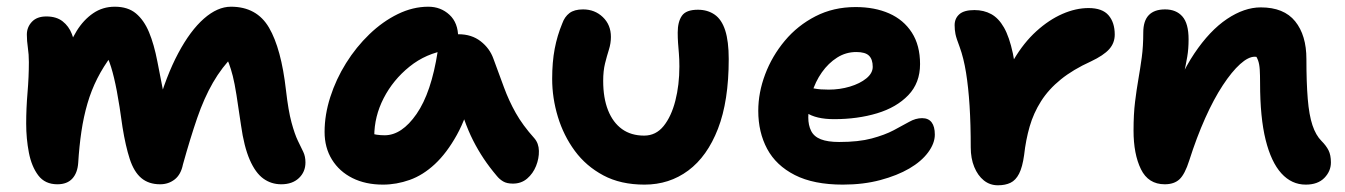

<svg xmlns="http://www.w3.org/2000/svg" viewBox="-20 -540 4007 572"><path d="M151 9Q114 9 94 -17.5Q74 -44 66 -85.5Q58 -127 58 -172Q58 -217 62 -264Q66 -311 66 -355Q66 -378 63 -398Q60 -418 60 -437Q60 -459 75 -475Q90 -491 118 -491Q148 -491 166.5 -476.5Q185 -462 194 -439Q203 -416 205 -390L176 -372Q188 -415 208.5 -448Q229 -481 257.5 -500.5Q286 -520 322 -520Q361 -520 385 -500Q409 -480 424 -444Q439 -408 449 -356Q459 -306 466 -269Q473 -232 476 -207L448 -218Q475 -314 511 -381.5Q547 -449 587.5 -484.5Q628 -520 668 -520Q745 -520 781.5 -457.5Q818 -395 832 -271Q839 -210 848.5 -175Q858 -140 867.5 -120.5Q877 -101 883.5 -87.5Q890 -74 890 -56Q890 -28 870.5 -9.5Q851 9 818 9Q788 9 764.5 -8Q741 -25 724 -64Q707 -103 698 -167Q690 -222 684.5 -257Q679 -292 673.5 -313.5Q668 -335 662 -351Q656 -367 647 -383L678 -377Q641 -340 614.5 -294Q588 -248 567.5 -188.5Q547 -129 525 -50Q519 -20 500.5 -5.5Q482 9 457 9Q423 9 401 -9.5Q379 -28 366.5 -66.5Q354 -105 345 -161Q336 -227 328 -269Q320 -311 311 -340Q302 -369 288 -394L313 -375Q288 -342 270 -306.5Q252 -271 240.5 -231.5Q229 -192 222.5 -148Q216 -104 213 -55Q211 -25 195.5 -8Q180 9 151 9Z M1121 10Q1069 10 1030 -9.5Q991 -29 969 -64.5Q947 -100 947 -147Q947 -198 964 -251Q981 -304 1011 -352Q1041 -400 1080.5 -438Q1120 -476 1165 -498Q1210 -520 1256 -520Q1293 -520 1319 -496Q1345 -472 1345 -428Q1345 -412 1336 -403Q1327 -394 1313 -391Q1249 -381 1200 -341.5Q1151 -302 1123 -247.5Q1095 -193 1095 -134Q1095 -117 1097.5 -102.5Q1100 -88 1108 -66L1040 -168Q1064 -150 1082.5 -143.5Q1101 -137 1126 -137Q1177 -137 1221 -200.5Q1265 -264 1284 -387Q1287 -411 1305 -424.5Q1323 -438 1346 -438Q1385 -438 1412 -417Q1439 -396 1450 -365Q1467 -319 1481.5 -279.5Q1496 -240 1516.5 -203.5Q1537 -167 1572 -128Q1585 -113 1585.5 -90.5Q1586 -68 1577 -45.5Q1568 -23 1550.5 -8Q1533 7 1508 7Q1490 7 1479 0.5Q1468 -6 1460 -16Q1438 -42 1421 -67.5Q1404 -93 1389.5 -121.5Q1375 -150 1362.5 -185.5Q1350 -221 1337 -268L1390 -272Q1371 -192 1341 -138Q1311 -84 1275.5 -51Q1240 -18 1200.5 -4Q1161 10 1121 10Z M1900 10Q1829 10 1777.5 -17.5Q1726 -45 1692.5 -90.5Q1659 -136 1642 -192Q1625 -248 1625 -305Q1625 -355 1632.5 -394.5Q1640 -434 1655 -470Q1662 -490 1676.5 -501Q1691 -512 1717 -512Q1752 -512 1776 -489Q1800 -466 1800 -430Q1800 -411 1794 -392Q1788 -373 1782.5 -351Q1777 -329 1777 -299Q1777 -248 1791.5 -211.5Q1806 -175 1833 -155.5Q1860 -136 1899 -136Q1934 -136 1957 -164.5Q1980 -193 1992 -240Q2004 -287 2004 -342Q2004 -364 2002.5 -381Q2001 -398 2000 -412.5Q1999 -427 1999 -443Q1999 -475 2011.5 -493Q2024 -511 2059 -511Q2088 -511 2109 -496.5Q2130 -482 2140.5 -449.5Q2151 -417 2151 -364Q2151 -239 2119 -156.5Q2087 -74 2030.5 -32Q1974 10 1900 10Z M2491 10Q2404 10 2348 -18.5Q2292 -47 2265.5 -96.5Q2239 -146 2239 -210Q2239 -264 2259.5 -318.5Q2280 -373 2318 -418.5Q2356 -464 2409.5 -491.5Q2463 -519 2529 -519Q2586 -519 2629 -500Q2672 -481 2696.5 -443Q2721 -405 2721 -349Q2721 -293 2686 -256.5Q2651 -220 2593 -202.5Q2535 -185 2465 -185Q2411 -185 2382 -204.5Q2353 -224 2353 -250Q2353 -264 2359.5 -271.5Q2366 -279 2382 -279Q2393 -279 2408 -276Q2423 -273 2449 -273Q2482 -273 2512 -282Q2542 -291 2561 -306.5Q2580 -322 2580 -341Q2580 -363 2569 -374Q2558 -385 2531 -385Q2500 -385 2474 -368.5Q2448 -352 2428.5 -324.5Q2409 -297 2398.5 -262Q2388 -227 2388 -190Q2388 -167 2396.5 -150Q2405 -133 2425.5 -125Q2446 -117 2480 -117Q2538 -117 2577 -127.5Q2616 -138 2642.5 -152Q2669 -166 2688.5 -177Q2708 -188 2727 -188Q2746 -188 2755.5 -175.5Q2765 -163 2765 -139Q2765 -113 2745 -86Q2725 -59 2689 -38Q2653 -17 2602.5 -3.5Q2552 10 2491 10Z M2953 12Q2929 12 2911 -2.5Q2893 -17 2882.5 -42.5Q2872 -68 2872 -101Q2872 -170 2868.5 -225Q2865 -280 2858 -323.5Q2851 -367 2839 -400Q2829 -426 2826.5 -438.5Q2824 -451 2824 -465Q2824 -485 2838 -497.5Q2852 -510 2883 -510Q2911 -510 2933 -498Q2955 -486 2971 -458Q2987 -430 2997.5 -381Q3008 -332 3011 -257L2952 -248Q2971 -313 3000.5 -363Q3030 -413 3067.5 -447Q3105 -481 3145 -498.5Q3185 -516 3223 -516Q3264 -516 3282.5 -494.5Q3301 -473 3301 -437Q3301 -412 3284.5 -393.5Q3268 -375 3230 -357Q3177 -333 3140.5 -303.5Q3104 -274 3081.5 -238.5Q3059 -203 3047.5 -163Q3036 -123 3031 -78Q3026 -42 3016 -22.5Q3006 -3 2990.5 4.5Q2975 12 2953 12Z M3870 10Q3828 10 3797.5 -23.5Q3767 -57 3750.5 -123.5Q3734 -190 3734 -292Q3734 -316 3733 -332.5Q3732 -349 3728 -360Q3724 -371 3717 -379.5Q3710 -388 3698 -395Q3724 -395 3741 -390.5Q3758 -386 3767 -373.5Q3776 -361 3773 -333Q3756 -355 3744 -363Q3732 -371 3718 -371Q3699 -371 3674.5 -349Q3650 -327 3623 -286Q3596 -245 3570.5 -188Q3545 -131 3523 -62Q3510 -21 3494 -6Q3478 9 3450 9Q3401 9 3379 -36Q3357 -81 3357 -151Q3357 -200 3361.5 -236.5Q3366 -273 3371.5 -304.5Q3377 -336 3381.5 -369Q3386 -402 3386 -443Q3386 -478 3402.5 -495Q3419 -512 3451 -512Q3484 -512 3502.5 -491Q3521 -470 3521 -423Q3521 -394 3517 -371Q3513 -348 3507.5 -322Q3502 -296 3498 -259Q3494 -222 3495 -165L3458 -208Q3492 -312 3538 -380.5Q3584 -449 3635.5 -483.5Q3687 -518 3736 -518Q3805 -518 3838.5 -476.5Q3872 -435 3872 -364Q3872 -294 3876 -245.5Q3880 -197 3890 -167Q3900 -137 3917 -120Q3931 -106 3938 -92Q3945 -78 3945 -56Q3945 -30 3925.5 -10Q3906 10 3870 10Z"/></svg>

Font: Shantell Sans Light
Style: Bold
Weight: 700
Version: Version 1.011;[c5ecc13dd]